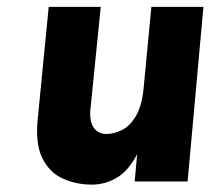

<svg xmlns="http://www.w3.org/2000/svg" viewBox="-20 -516 627 546"><path d="M241 9Q197 9 159 -8Q121 -25 100.5 -66Q80 -107 87.5 -179.5L118.5 -496.5H266.5L236.5 -198.5Q235.5 -166.5 248.2 -150.8Q261 -135 282.5 -135Q304 -135 326.5 -146Q349 -157 366.2 -185.5Q383.5 -214 388.5 -266L410.5 -496.5H558.5L513.5 0H363L370 -77.5Q345.5 -30.5 312.5 -10.8Q279.5 9 241 9Z"/></svg>

Font: Karla ExtraBold
Style: Italic
Weight: 800
Italic angle: -8°
Designer: Jonathan Pinhorn
Version: Version 2.004;gftools[0.9.33]